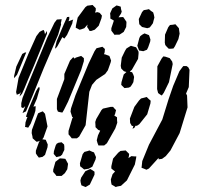

<svg xmlns="http://www.w3.org/2000/svg" viewBox="-20 -729 832 776"><path d="M363 -609 349 -604H342L337 -613L332 -620L334 -630L335 -631L321 -615L307 -610L301 -609L294 -613L286 -617L287 -626L294 -658L325 -700L333 -706L348 -708L354 -709L362 -701L367 -696V-687L364 -678L374 -680L383 -677L392 -666L390 -655L379 -625ZM463 -589H449L443 -588L437 -596L430 -605V-615L440 -645H441L435 -649L426 -654V-665L425 -675L434 -695L451 -707L459 -705L468 -702L469 -693L472 -682L469 -674L459 -659L473 -660H478L483 -653L491 -641V-636L490 -620L480 -600ZM575 -615 554 -620 543 -631 542 -640 541 -652 554 -680 561 -688 573 -690 582 -692 590 -685 599 -679 602 -669 604 -658 601 -647 598 -635 590 -624 585 -618ZM251 -588 240 -573 232 -579 212 -542 204 -532 203 -537 209 -563 238 -631 248 -653 251 -660 260 -661V-652L257 -643L276 -650L274 -645L272 -634ZM215 -589 157 -454 110 -338 85 -279 71 -272 77 -287 82 -300 73 -292 66 -296V-301V-312L71 -333L89 -378L171 -577L200 -637L210 -650L224 -651L229 -652L228 -644L226 -636L227 -630ZM701 -571 687 -542 681 -533 670 -532H662L654 -540L648 -547L646 -557L647 -589L660 -619L667 -628L678 -629L689 -631L696 -623L703 -615L704 -607L706 -593ZM151 -546 117 -463 94 -409 78 -370 69 -350 59 -339 61 -347 65 -357 60 -351 48 -346 45 -357 55 -414 95 -512 127 -583 140 -600 149 -605 156 -608 159 -603 162 -590 163 -593 170 -604V-593ZM559 -522 548 -524 542 -525 538 -536 535 -544 543 -575 547 -583 555 -589 564 -594 572 -591 582 -587 584 -582 588 -569 587 -561 579 -538 574 -528ZM483 -373 470 -386 471 -397 480 -428 491 -438 481 -441 470 -452 468 -463 472 -496 485 -523 491 -533 499 -538 509 -544 519 -541 530 -538 534 -531 540 -520V-512L538 -491L513 -447L505 -440L506 -439L514 -437L519 -427L522 -418L521 -411L519 -397L514 -388L508 -379L501 -375ZM416 -445 405 -430 369 -406 352 -386 341 -358 335 -304 326 -223 300 -177 291 -170H280H270L263 -179L257 -186V-200L272 -250L275 -256H272L270 -262L265 -278L267 -291L285 -344L338 -472L362 -522L370 -534L394 -540L404 -531L403 -518L400 -509L403 -510L411 -507L422 -503L424 -498L429 -484L427 -476ZM46 -460 70 -511 81 -517H86L83 -510L74 -488L49 -427L37 -413V-422ZM308 -446 255 -318 238 -284 232 -274 221 -276 214 -278 210 -288V-329L240 -409V-414V-430L263 -484L276 -498L282 -492L286 -496L308 -503L319 -494V-482ZM663 -397 642 -354 634 -343 627 -347 619 -353 615 -369 616 -461 633 -492 640 -501 648 -500 666 -494 676 -480 678 -470ZM738 -295 706 -191 669 -121 650 -98 635 -87 621 -85V-91L582 -48L572 -43L560 -48L552 -51L553 -59L555 -78L582 -144L636 -246L661 -327L680 -382L705 -441L716 -456L721 -462H734L741 -457L746 -447L743 -377L732 -351L736 -343ZM104 -229 94 -213 86 -215 81 -216 82 -221 83 -234 88 -249 91 -256H90L85 -257L87 -264L96 -290L126 -361L135 -376H140V-368L129 -330L115 -298L124 -300V-295L123 -281L118 -265ZM575 -267 543 -227 534 -221 525 -220 527 -216 516 -208 517 -213 519 -220H513L506 -232L505 -250L523 -297L542 -323L550 -331L562 -334L573 -337L581 -329L589 -322L588 -311ZM446 -210 412 -150 401 -141H392H378L374 -151L371 -162L376 -182L385 -201L377 -204L366 -215V-220L365 -236L369 -248L390 -284L396 -290L427 -297H437L443 -290L449 -284L445 -268L442 -262L453 -255V-244L454 -233ZM152 -95 142 -93 137 -92 130 -101 125 -109V-120L138 -156L142 -160L133 -157L128 -156L122 -161L112 -170L111 -178L108 -191L109 -204L130 -261L134 -271L145 -276L153 -279L162 -269L172 -218L156 -173L151 -166L165 -164L167 -159L173 -145L172 -134L162 -103ZM208 -94 197 -107 198 -118 205 -141 209 -148 216 -152 229 -154 239 -145 240 -137V-123L234 -111L231 -104L224 -98ZM525 -64 493 0 469 22 453 25 448 27 438 21 431 17 429 7 428 -4 435 -25 445 -36 436 -43 430 -48V-57L437 -88L458 -112L467 -119L478 -120L488 -121L496 -113L502 -107L501 -98L499 -90L511 -98L522 -97H531L530 -89ZM338 -47 325 -45 320 -44 313 -50 304 -57 303 -69 314 -106 321 -115 336 -119 341 -121 352 -116 360 -113 362 -108 368 -94 366 -84 353 -55ZM242 -29 229 -18H216H208L203 -25L195 -34V-43L204 -75L222 -89L236 -88L244 -87L247 -82L255 -67L254 -59L252 -45ZM343 17 326 27 309 20 306 8 305 0 308 -11 325 -37 345 -46 355 -40 362 -35V-23Z"/></svg>

Font: Rubik Marker Hatch
Style: Regular
Weight: 400
Designer: Hubert and Fischer, NaN
Foundry: Hubert & Fischer, NaN
Version: Version 2.200